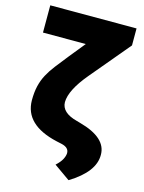

<svg xmlns="http://www.w3.org/2000/svg" viewBox="-135 -806 805 1077"><g transform="rotate(15 268.0 -267.5)"><path d="M19.5 -727.5H520.5V-628.9L328.1 -399.4Q240.2 -294.4 239.3 -224.6Q240.2 -163.1 331.1 -139.6L351.6 -133.8Q511.7 -90.3 510.7 9.8Q511.7 108.4 372.1 193.4L279.3 127.9Q303.7 105.5 314 86.2Q324.2 66.9 325.2 50.8Q326.7 17.1 282.2 6.8L251 0Q58.6 -43.9 57.6 -186.5Q57.6 -233.9 66.2 -269.8Q74.7 -305.7 91.6 -337.2Q108.4 -368.7 133.5 -401.1Q158.7 -433.6 191.4 -474.6L268.1 -569.3H19.5Z"/></g></svg>

Font: Inter Tight Black
Style: Regular
Weight: 900
Designer: Rasmus Andersson
Foundry: rsms
Version: Version 3.004; ttfautohint (v1.8.4.7-5d5b)